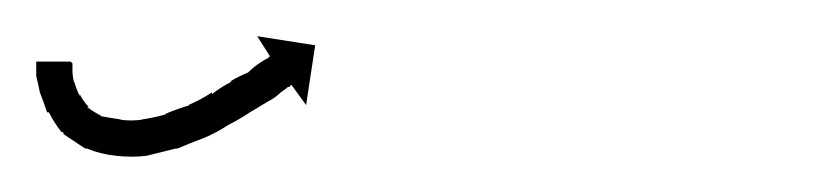

<svg xmlns="http://www.w3.org/2000/svg" viewBox="-22 -84 450 106"><path d="M18 -49Q18 -49 18 -49Q18 -49 18 -49Q18 -49 18 -49Q18 -49 18 -49Q18 -47 18 -45Q18 -45 18 -45Q18 -45 18 -45Q18 -45 18 -45Q18 -45 18 -45Q18 -42 19 -38Q19 -38 19 -38Q19 -38 19 -39Q19 -39 19 -39Q19 -39 19 -39Q20 -35 22 -31Q22 -31 22 -31Q22 -31 22 -31Q22 -32 22 -32Q22 -32 22 -32Q24 -28 27 -25Q27 -25 27 -25Q27 -25 27 -25Q27 -25 26.5 -25Q26 -25 26 -25Q30 -22 34 -20Q34 -20 34 -20Q33 -20 33 -20Q38 -19 45 -18Q45 -18 44.5 -18Q44 -18 44 -18Q44 -18 44 -18Q44 -18 44 -18Q50 -17 57 -18Q57 -18 56.5 -18Q56 -18 56 -18Q56 -18 56 -18Q56 -18 56 -18Q63 -19 70 -21Q70 -21 69.5 -21Q69 -21 69 -21Q69 -21 69 -21Q69 -21 69 -21Q76 -24 83 -26Q83 -26 83 -26Q83 -26 82 -26Q82 -26 82 -26Q82 -26 82 -26Q89 -29 95 -33Q95 -33 95 -32.5Q95 -32 95 -32Q95 -32 95 -32Q95 -32 95 -32Q100 -36 106 -39Q106 -39 106 -39Q106 -39 106 -39Q106 -39 105.5 -39Q105 -39 105 -39Q110 -42 115 -44Q115 -44 115 -44Q115 -44 115 -44Q115 -44 115 -44Q115 -44 115 -44Q118 -47 121 -49Q121 -49 121 -49Q121 -49 121 -49Q121 -49 121 -49Q121 -49 121 -49Q124 -51 126 -52Q127 -53 127 -53L120 -64L152 -59L147 -26L139 -37Q138 -37 138 -36H137Q136 -35 133 -33Q133 -33 133 -33Q133 -33 133 -33Q133 -33 133 -33Q133 -33 133 -33Q130 -30 126 -28Q126 -28 126 -28Q126 -28 126 -28Q126 -28 126 -28Q126 -28 126 -28Q121 -25 116 -22Q116 -22 116 -22Q116 -22 116 -22Q116 -22 116 -22Q116 -22 116 -22Q110 -18 104 -15Q104 -15 104 -15Q104 -15 104 -15Q104 -15 104 -15Q104 -15 104 -15Q98 -11 91 -8Q91 -8 91 -8Q91 -8 91 -8Q91 -8 91 -8Q91 -8 91 -8Q83 -5 76 -2Q76 -2 76 -2Q76 -2 76 -2Q75 -2 75 -2Q75 -2 75 -2Q67 0 59 2Q59 2 59 2Q59 2 59 2Q59 2 59 2Q59 2 59 2Q51 3 42 2Q42 2 42 2Q42 2 42 2Q42 2 42 2Q42 2 42 2Q33 1 26 -2Q26 -2 26 -2Q25 -2 25 -2Q19 -6 13 -10Q13 -10 13 -10.5Q13 -11 13 -11Q13 -11 12.5 -11Q12 -11 12 -11Q8 -16 5 -22Q5 -22 4.5 -22Q4 -22 4 -22Q4 -22 4 -22Q4 -22 4 -22Q2 -28 0 -33Q0 -33 0 -33Q0 -33 0 -33Q0 -33 0 -33Q0 -33 0 -33Q-1 -38 -2 -42Q-2 -42 -2 -42Q-2 -42 -2 -42Q-2 -42 -2 -42Q-2 -42 -2 -42Q-2 -45 -2 -48Q-2 -48 -2 -48Q-2 -48 -2 -48Q-2 -48 -2 -48Q-2 -48 -2 -48Q-2 -49 -2 -50H17Q18 -49 18 -49Z"/></svg>

Font: FRB American Cursive Just Arrows
Style: Italic
Weight: 400
Italic angle: -25°
Version: Version 2.0;Modular Font Editor K font №1